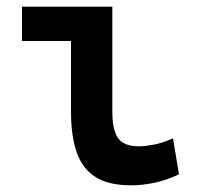

<svg xmlns="http://www.w3.org/2000/svg" viewBox="-20 -544 600 576"><path d="M374 12Q306 12 266.5 -13Q227 -38 210 -87.5Q193 -137 193 -209V-421H46V-524H317V-209Q317 -171 325 -148Q333 -125 350.5 -115Q368 -105 397 -105Q414 -105 441 -110Q468 -115 499 -129L517 -21Q479 -3 442.5 4.5Q406 12 374 12Z"/></svg>

Font: Ubuntu Sans Mono SemiBold
Style: Regular
Weight: 600
Monospace: yes
Designer: Dalton Maag Ltd
Foundry: Dalton Maag Ltd
Version: Version 1.006